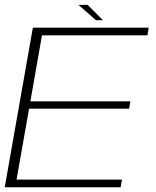

<svg xmlns="http://www.w3.org/2000/svg" viewBox="-23 -792 658 812"><path d="M-3 0H487L493 -32.5H47L100 -332.5H523L528.5 -363.5H105.5L154.5 -642.5H600.5L606 -675H116ZM383 -706.5H412.5L347.5 -771.5H308.5Z"/></svg>

Font: Anybody SemiExpanded ExtraLight
Style: Italic
Weight: 250
Width: 6
Italic angle: -10°
Version: Version 1.113;gftools[0.9.25]